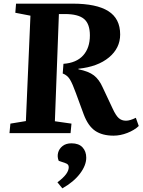

<svg xmlns="http://www.w3.org/2000/svg" viewBox="-20 -730 783 1053"><path d="M328 -380Q399 -385 436 -426Q473 -467 473 -536Q473 -599 441 -626Q409 -653 336 -653H303L281 -65L372 -52L367 0H32L37 -52L122 -66L147 -644L64 -660L68 -710H378Q509 -710 574 -669Q639 -628 639 -541Q639 -466 577.5 -415Q516 -364 410 -353V-350Q466 -339 495 -316.5Q524 -294 543 -251L598 -134Q615 -97 631 -82.5Q647 -68 671 -68Q693 -68 725 -84L741 -39Q717 -16 678.5 -1Q640 14 603 14Q541 14 502 -12.5Q463 -39 439 -103L396 -220Q378 -270 364 -293.5Q350 -317 324 -327ZM322 303 295 270Q328 245 342.5 225Q357 205 357 187Q357 179 353 173.5Q349 168 337 164L302 152Q293 130 298.5 108Q304 86 323 71Q342 56 372 56Q412 56 432.5 78Q453 100 453 135Q453 177 418.5 222.5Q384 268 322 303Z"/></svg>

Font: Literata 36pt
Style: Bold Italic
Weight: 700
Italic angle: -2°
Designer: Latin by Veronika Burian and Jose Scaglione. Greek by Irene Vlachou. Cyrillic by Vera Evstafieva
Foundry: TypeTogether
Version: Version 3.002